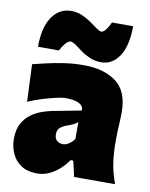

<svg xmlns="http://www.w3.org/2000/svg" viewBox="-96 -952 814 1039"><g transform="rotate(10 310.5 -433.0)"><path d="M180.2 16.1Q127 16.1 92.5 -6.6Q58.1 -29.3 41.3 -66.7Q24.4 -104 24.4 -147.5Q24.4 -198.7 43.2 -232.4Q62 -266.1 90.6 -286.1Q119.1 -306.2 149.9 -316.7Q180.7 -327.1 204.1 -331.5L359.9 -361.3Q362.8 -412.6 258.3 -412.6Q245.1 -412.6 211.2 -405Q177.2 -397.5 136 -384.8Q94.7 -372.1 60.1 -356.4L51.3 -561.5Q81.1 -568.8 125 -579.1Q168.9 -589.4 221.2 -597.2Q273.4 -605 327.1 -605Q440.9 -605 507.6 -554.4Q574.2 -503.9 574.2 -390.1Q574.2 -360.4 571.8 -318.8Q569.3 -277.3 569.3 -248V-216.3Q569.3 -168 576.7 -113.8Q584 -59.6 606.4 0H381.3L361.8 -86.4H346.7Q330.1 -61.5 304.7 -37.8Q279.3 -14.2 247.6 1Q215.8 16.1 180.2 16.1ZM290 -164.1Q305.7 -164.1 323 -175Q340.3 -186 352.5 -204.1V-297.4Q344.7 -289.6 333 -283Q321.3 -276.4 293.9 -267.1Q275.9 -261.2 260 -249Q244.1 -236.8 244.1 -210.9Q244.1 -186 258.5 -175Q272.9 -164.1 290 -164.1ZM417.5 -636.7Q382.8 -636.7 355 -648.7Q327.1 -660.6 305.4 -676.5Q283.7 -692.4 266.4 -705.1Q249 -717.8 235.4 -719.2Q220.2 -716.8 205.6 -698.2Q190.9 -679.7 181.6 -660.2H66.4Q66.4 -767.1 106 -824.7Q145.5 -882.3 210.9 -882.3Q242.7 -882.3 270.3 -870.4Q297.9 -858.4 320.6 -842.5Q343.3 -826.7 360.6 -814Q377.9 -801.3 389.6 -799.8Q403.8 -802.2 416.3 -820.3Q428.7 -838.4 438 -858.9H554.2Q554.2 -752 516.4 -694.3Q478.5 -636.7 417.5 -636.7Z"/></g></svg>

Font: Pinar Black
Style: Regular
Weight: 900
Designer: Amin Abedi
Version: Version 3.000